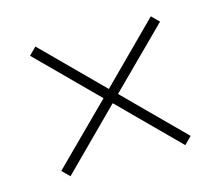

<svg xmlns="http://www.w3.org/2000/svg" viewBox="-67 -636 643 560"><g transform="rotate(-15 255.0 -356.0)"><path d="M256 -377 429 -550 451 -528 278 -356 451 -183 429 -161 256 -334 82 -160 60 -182 234 -355 59 -530 81 -552Z"/></g></svg>

Font: Playfair Display SC
Style: Regular
Weight: 400
Designer: Claus Eggers Sørensen
Foundry: Claus Eggers Sørensen
Version: Version 1.200; ttfautohint (v1.6)